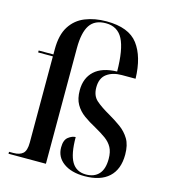

<svg xmlns="http://www.w3.org/2000/svg" viewBox="-114 -855 846 957"><g transform="rotate(15 309.0 -377.0)"><path d="M410 10Q342 10 301.5 -19.5Q261 -49 261 -99Q261 -137 280.5 -152Q300 -167 318 -167Q318 -80 341.5 -40Q365 0 415 0Q458 0 481.5 -26Q505 -52 505 -104Q505 -140 492.5 -163Q480 -186 456.5 -203Q433 -220 399 -239Q365 -257 337.5 -277Q310 -297 293.5 -325.5Q277 -354 277 -398Q277 -461 316.5 -497.5Q356 -534 433 -536Q432 -650 405 -702Q378 -754 317 -754Q260 -754 234.5 -715.5Q209 -677 209 -596V0H16V-10H38Q71 -10 87.5 -25Q104 -40 104 -81V-526H28V-536H104V-563Q104 -637 132 -681Q160 -725 208.5 -744.5Q257 -764 318 -764Q433 -764 480.5 -701Q528 -638 531 -525H460Q413 -525 383 -503Q353 -481 353 -433Q353 -390 379 -367Q405 -344 451 -318Q484 -299 513 -278Q542 -257 560.5 -226.5Q579 -196 579 -146Q579 -70 535.5 -30Q492 10 410 10Z"/></g></svg>

Font: Noto Serif Display SemiCondensed Medium
Style: Regular
Weight: 500
Width: 4
Designer: Monotype Design Team
Foundry: Monotype Imaging Inc.
Version: Version 2.009